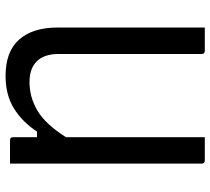

<svg xmlns="http://www.w3.org/2000/svg" viewBox="-53 -687 756 690"><g transform="rotate(90 325.0 -342.0)"><path d="M253 16Q165 16 122 -33Q79 -82 79 -170V-700H163Q174 -700 174 -689V-175Q174 -123 200 -96.5Q226 -70 275 -70Q329 -70 377.5 -98.5Q426 -127 473 -201V-700H557Q568 -700 568 -689V0H484Q473 0 473 -11V-97H453Q418 -44 369.5 -14Q321 16 253 16Z"/></g></svg>

Font: Recursive Sn Lnr St
Style: Regular
Weight: 400
Version: Version 1.079;hotconv 1.0.112;makeotfexe 2.5.65598; ttfautoh